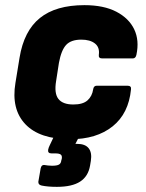

<svg xmlns="http://www.w3.org/2000/svg" viewBox="-20 -529 568 746"><path d="M253 12Q134 12 78.5 -46.5Q23 -105 40 -207L56 -305Q73 -409 135 -459Q197 -509 308 -509Q383 -509 432 -483.5Q481 -458 501.5 -415Q522 -372 510 -316Q507 -302 496 -302H377Q362 -302 364 -316Q368 -345 349 -360Q330 -375 296 -375Q256 -375 237 -354.5Q218 -334 209 -285L198 -214Q190 -166 207 -144.5Q224 -123 265 -123Q302 -123 320 -139Q338 -155 342 -182Q344 -196 356 -196H475Q491 -196 489 -182Q480 -88 417.5 -38Q355 12 253 12ZM201 197Q166 197 142 192Q128 189 129 177L138 125Q141 111 152 112Q158 113 166 114Q174 115 182 115Q201 115 209 110.5Q217 106 218 95L220 88Q222 76 216 71.5Q210 67 195 67H180Q165 67 167 53Q168 48 169.5 44Q171 40 173 36L208 -38Q214 -52 225 -52H299Q315 -52 308 -38L273 30H280Q311 30 324.5 47Q338 64 333 96L330 114Q323 156 291.5 176.5Q260 197 201 197Z"/></svg>

Font: Sofia Sans Black
Style: Italic
Weight: 900
Italic angle: -9°
Version: Version 4.100-B